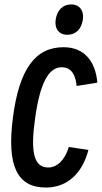

<svg xmlns="http://www.w3.org/2000/svg" viewBox="-20 -802 457 862"><path d="M282 -646C323 -646 346 -674 352 -714C358 -753 338 -782 300 -782C259 -782 236 -753 230 -714C224 -674 244 -646 282 -646ZM377 -129 289 -142C271 -82 235 -50 197 -50C131 -50 116 -120 138 -274C160 -429 198 -500 257 -500C304 -500 320 -460 324 -416L417 -431C409 -525 360 -590 265 -590C138 -590 66 -491 38 -274C10 -59 56 40 186 40C283 40 350 -25 377 -129Z"/></svg>

Font: Smiley Sans Oblique
Style: Regular
Weight: 400
Italic angle: -8°
Designer: oooooohmygosh, Nagisa Chen, Janine Sui, Heda Shi, Jian Li
Foundry: atelierAnchor
Version: Version 2.0.1